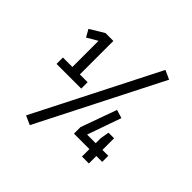

<svg xmlns="http://www.w3.org/2000/svg" viewBox="-227 -1002 1293 1293"><g transform="rotate(45 420.0 -355.5)"><path d="M707 -240V-129H763V-71H707V0H641V-71H494V-133L586 -389L646 -371L561 -129H643V-177L654 -240ZM243 99 179 70 626 -810 690 -781ZM79 -320V-381H169V-630L94 -586L64 -639L165 -700H240V-381H314V-320Z"/></g></svg>

Font: Carrois Gothic SC
Style: Regular
Weight: 400
Designer: Ralph du Carrois
Foundry: Ralph du Carrois
Version: Version 1.001